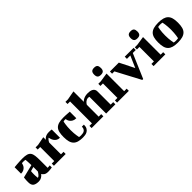

<svg xmlns="http://www.w3.org/2000/svg" viewBox="265 -1919 3188 3188"><g transform="rotate(-45 1859.0 -325.0)"><path d="M448 -50H461Q470 -50 479 -51L501 -53V-5Q483 -2 466 0Q452 2 436 3Q420 4 410 4Q361 4 336 -14Q311 -32 300 -53Q278 -25 249.5 -8.5Q221 8 184 8Q116 8 83 -17.5Q50 -43 50 -106Q50 -128 50.5 -148Q51 -168 53 -183Q55 -201 57 -215L289 -272Q288 -301 287 -325.5Q286 -350 285 -367Q283 -387 282 -403Q279 -404 273 -405Q268 -406 258 -407Q248 -408 234 -408Q225 -408 217 -407.5Q209 -407 201 -406Q198 -392 191 -372.5Q184 -353 169 -335.5Q154 -318 129.5 -305.5Q105 -293 67 -293V-444Q99 -447 132 -450Q161 -452 194 -454Q227 -456 258 -456Q323 -456 360.5 -445Q398 -434 417.5 -407Q437 -380 442.5 -335Q448 -290 448 -223ZM216 -46Q236 -51 254.5 -71.5Q273 -92 290 -121V-227L214 -206Q212 -190 211 -173.5Q210 -157 210 -141Q210 -121 210.5 -104Q211 -87 213 -74Q214 -59 216 -46Z M546 -431H605L756 -460V-396Q757 -399 763.5 -408.5Q770 -418 784.5 -428.5Q799 -439 822.5 -447.5Q846 -456 882 -456Q904 -456 916.5 -455Q929 -454 936 -453Q944 -452 946 -451V-258Q910 -258 886 -272Q862 -286 847 -307Q832 -328 824 -351Q816 -374 813 -392Q804 -387 796 -378.5Q788 -370 781.5 -360.5Q775 -351 770 -342.5Q765 -334 763 -329V-51H822V0H546V-51H605V-381H546Z M1367 -295Q1325 -295 1299.5 -309.5Q1274 -324 1259 -343Q1244 -362 1238 -381.5Q1232 -401 1231 -411H1207Q1200 -411 1195 -410Q1190 -409 1186 -408Q1182 -406 1178 -405Q1173 -381 1169 -353Q1165 -329 1162.5 -295.5Q1160 -262 1160 -223Q1160 -184 1162.5 -151Q1165 -118 1169 -94Q1173 -66 1178 -43Q1182 -41 1189 -40Q1194 -39 1203 -38.5Q1212 -38 1225 -38Q1247 -38 1267 -42Q1287 -46 1301.5 -56.5Q1316 -67 1324.5 -85Q1333 -103 1333 -131H1381Q1381 -83 1365 -55Q1349 -27 1324.5 -12.5Q1300 2 1271.5 6Q1243 10 1219 10Q1158 10 1115.5 -2.5Q1073 -15 1046.5 -42.5Q1020 -70 1008 -114.5Q996 -159 996 -223Q996 -287 1006.5 -331.5Q1017 -376 1043 -403.5Q1069 -431 1112.5 -443.5Q1156 -456 1223 -456Q1247 -456 1272.5 -455Q1298 -454 1319 -452Q1344 -450 1367 -449Z M1431 -615H1490L1648 -644V-399Q1660 -415 1680 -427Q1697 -438 1725.5 -447Q1754 -456 1797 -456Q1820 -456 1843.5 -452Q1867 -448 1886.5 -437.5Q1906 -427 1918 -409Q1930 -391 1930 -362V-51H1989V0H1772V-394Q1770 -394 1766 -395Q1758 -397 1744 -397Q1723 -397 1706.5 -388.5Q1690 -380 1678 -369Q1666 -358 1658.5 -346.5Q1651 -335 1648 -329V-51H1707V0H1431V-51H1490V-565H1431Z M2029 -441H2088L2246 -465V-51H2305V0H2029V-51H2088V-391H2029ZM2088 -597Q2088 -639 2106 -659.5Q2124 -680 2167 -680Q2212 -680 2229 -659.5Q2246 -639 2246 -597Q2246 -554 2227.5 -534.5Q2209 -515 2167 -515Q2124 -515 2106 -534.5Q2088 -554 2088 -597Z M2310 -449H2519L2648 -192L2738 -398H2658V-449H2866V-398H2796L2612 30H2591L2364 -398H2310Z M2886 -441H2945L3103 -465V-51H3162V0H2886V-51H2945V-391H2886ZM2945 -597Q2945 -639 2963 -659.5Q2981 -680 3024 -680Q3069 -680 3086 -659.5Q3103 -639 3103 -597Q3103 -554 3084.5 -534.5Q3066 -515 3024 -515Q2981 -515 2963 -534.5Q2945 -554 2945 -597Z M3381 -223Q3381 -184 3383.5 -150.5Q3386 -117 3390 -93Q3394 -64 3399 -41Q3404 -39 3412 -38Q3425 -35 3450 -35Q3474 -35 3488 -38Q3496 -39 3501 -41Q3506 -64 3510 -93Q3513 -117 3516 -150.5Q3519 -184 3519 -223Q3519 -262 3516 -295Q3513 -328 3510 -353Q3506 -381 3501 -405Q3495 -406 3487 -408Q3480 -409 3470.5 -410Q3461 -411 3450 -411Q3437 -411 3428 -410Q3419 -409 3412 -408Q3404 -406 3399 -405Q3394 -381 3390 -353Q3386 -328 3383.5 -295Q3381 -262 3381 -223ZM3217 -223Q3217 -287 3229 -331.5Q3241 -376 3269 -403.5Q3297 -431 3341 -443.5Q3385 -456 3450 -456Q3514 -456 3558.5 -443.5Q3603 -431 3631 -403.5Q3659 -376 3671 -331.5Q3683 -287 3683 -223Q3683 -159 3671 -114.5Q3659 -70 3631 -42.5Q3603 -15 3558.5 -2.5Q3514 10 3450 10Q3385 10 3341 -2.5Q3297 -15 3269 -42.5Q3241 -70 3229 -114.5Q3217 -159 3217 -223Z"/></g></svg>

Font: Bigshot One
Style: Regular
Weight: 400
Designer: Gesine Todt
Foundry: Gesine Todt
Version: Version 1.000